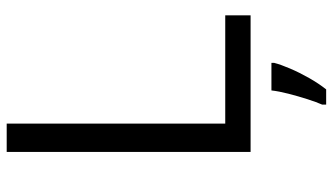

<svg xmlns="http://www.w3.org/2000/svg" viewBox="-226 -528 975 562"><g transform="rotate(-90 261.0 -246.5)"><path d="M97.7 0V-713.9H180.7V-74.2H497.6V0ZM358.4 61V69.3Q353.5 88.4 341.8 115.7Q330.1 143.1 314.2 171.1Q298.3 199.2 280.8 221.2H236.3V209.5Q243.7 192.9 252.2 166.3Q260.7 139.6 268.1 111.1Q275.4 82.5 277.8 61Z"/></g></svg>

Font: Open Sans
Style: Regular
Weight: 400
Designer: Monotype Design Team
Foundry: Monotype Imaging Inc.
Version: Version 3.000; ttfautohint (v1.8.4)